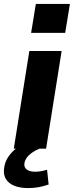

<svg xmlns="http://www.w3.org/2000/svg" viewBox="-36 -755 375 975"><path d="M34 0 113 -496H277L198 0ZM122 -588 146 -735H319L295 -588ZM108 200Q43 200 10.5 173Q-22 146 -15 99Q-10 54 26 17Q62 -20 124 -44L164 0Q142 9 125.5 21Q109 33 99.5 46.5Q90 60 88 74Q85 95 100 106Q115 117 141 117Q157 117 171.5 114.5Q186 112 203 107L211 182Q184 191 160.5 195.5Q137 200 108 200Z"/></svg>

Font: Nunito Sans 10pt SemiExpanded ExtraBold
Style: Italic
Weight: 800
Width: 6
Italic angle: -9°
Designer: Vernon Adams
Foundry: Vernon Adams
Version: Version 3.101;gftools[0.9.27]